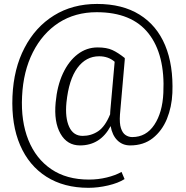

<svg xmlns="http://www.w3.org/2000/svg" viewBox="-20 -713 923 955"><path d="M419.9 221.2Q297.9 221.2 210.9 166Q124 110.8 80.1 9Q36.1 -92.8 42 -233.4Q47.9 -372.1 102.1 -475.1Q155.8 -578.6 248.3 -636Q340.8 -693.4 462.9 -693.4Q588.9 -693.4 674.3 -640.1Q759.8 -586.9 801.3 -487.8Q842.8 -388.7 837.4 -250.5Q834.5 -181.2 810.1 -121.1Q785.6 -62 740 -25.9Q694.3 10.3 627.4 10.3Q589.4 10.3 563.7 -15.1Q538.1 -40.5 530.3 -85.9Q479 10.3 377.9 10.3Q314 10.3 280.8 -48.1Q247.6 -106.4 256.8 -203.1Q264.2 -285.6 293 -347.7Q321.8 -409.2 366.2 -443.1Q410.6 -477.1 465.3 -477.1Q510.7 -477.1 538.8 -464.1Q566.9 -451.2 600.6 -424.3V-416.5L576.7 -143.1Q573.7 -99.1 581.5 -75.7Q589.4 -51.3 604.5 -41.3Q619.6 -31.2 637.7 -31.2Q707 -31.2 747.6 -92.3Q788.1 -153.3 792.5 -250.5Q801.8 -440.9 718.8 -546.6Q635.7 -652.3 460.9 -652.3Q354 -652.3 272.5 -600.1Q191.4 -547.4 143.6 -453.1Q95.7 -358.9 89.8 -233.4Q83.5 -110.8 121.1 -16.6Q158.7 76.7 234.9 128.4Q311 180.2 422.4 180.2Q468.3 180.2 511.2 169.7Q554.2 159.2 584.5 142.1L599.6 177.7Q567.9 197.8 517.6 209.5Q467.3 221.2 419.9 221.2ZM391.1 -37.1Q433.6 -37.1 468.3 -60.3Q502.9 -83.5 527.8 -144.5Q527.8 -148.9 528.1 -153.6Q528.3 -158.2 528.8 -163.6L550.3 -405.8Q519 -433.1 473.1 -433.1Q407.7 -433.1 365 -375.2Q322.3 -317.4 310.5 -203.1Q303.2 -127.4 324 -82.3Q344.7 -37.1 391.1 -37.1Z"/></svg>

Font: Hanuman Light
Style: Regular
Weight: 300
Designer: Danh Hong
Version: Version 8.002; ttfautohint (v1.8.3)